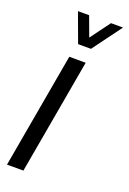

<svg xmlns="http://www.w3.org/2000/svg" viewBox="-141 -774 554 825"><g transform="rotate(20 136.0 -362.0)"><path d="M5 0 98 -527H173L80 0ZM272 -724 174 -591H115L66 -724H117L162 -602H127L217 -724Z"/></g></svg>

Font: Archivo ExtraCondensed
Style: Italic
Weight: 400
Width: 2
Italic angle: -10°
Designer: Hector Gatti
Foundry: Omnibus-Type
Version: Version 2.001